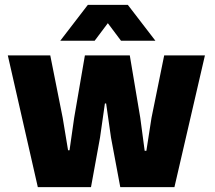

<svg xmlns="http://www.w3.org/2000/svg" viewBox="-20 -767 881 787"><path d="M12 -540H186L237 -284L259 -151H265L284 -284L328 -540H512L555 -284L573 -149H580L601 -284L653 -540H820L695 0H473L435 -203L415 -343H410L390 -203L353 0H135ZM340 -747H504L617 -600H476L422 -672L368 -600H227Z"/></svg>

Font: Mona Sans ExtraBold
Style: Regular
Weight: 800
Designer: Deni Anggara
Foundry: GitHub
Version: Version 2.000